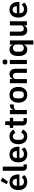

<svg xmlns="http://www.w3.org/2000/svg" viewBox="2406 -3252 1045 5898"><g transform="rotate(-90 2929.0 -302.5)"><path d="M299 -581 222 -618 317 -805 425 -752ZM285 12Q227 12 181.5 -7.5Q136 -27 104.5 -62.5Q73 -98 56 -148.5Q39 -199 39 -262Q39 -324 55.5 -374Q72 -424 103 -459.5Q134 -495 179 -514.5Q224 -534 281 -534Q342 -534 387 -513Q432 -492 461 -456Q490 -420 504.5 -372.5Q519 -325 519 -271V-229H172V-216Q172 -159 204 -124.5Q236 -90 299 -90Q347 -90 377.5 -110Q408 -130 432 -161L501 -84Q469 -39 413.5 -13.5Q358 12 285 12ZM283 -438Q232 -438 202 -404Q172 -370 172 -316V-308H386V-317Q386 -371 359.5 -404.5Q333 -438 283 -438Z M760 0Q694 0 663 -33Q632 -66 632 -126V-740H760V-102H829V0Z M1137 12Q1079 12 1033.5 -7.5Q988 -27 956.5 -62.5Q925 -98 908 -148.5Q891 -199 891 -262Q891 -324 907.5 -374Q924 -424 955 -459.5Q986 -495 1031 -514.5Q1076 -534 1133 -534Q1194 -534 1239 -513Q1284 -492 1313 -456Q1342 -420 1356.5 -372.5Q1371 -325 1371 -271V-229H1024V-216Q1024 -159 1056 -124.5Q1088 -90 1151 -90Q1199 -90 1229.5 -110Q1260 -130 1284 -161L1353 -84Q1321 -39 1265.5 -13.5Q1210 12 1137 12ZM1135 -438Q1084 -438 1054 -404Q1024 -370 1024 -316V-308H1238V-317Q1238 -371 1211.5 -404.5Q1185 -438 1135 -438Z M1690 12Q1632 12 1587 -7Q1542 -26 1511.5 -62Q1481 -98 1465 -148.5Q1449 -199 1449 -262Q1449 -325 1465 -375Q1481 -425 1511.5 -460.5Q1542 -496 1587 -515Q1632 -534 1690 -534Q1769 -534 1820.5 -499Q1872 -464 1895 -402L1790 -355Q1781 -388 1756.5 -409.5Q1732 -431 1690 -431Q1636 -431 1609.5 -397Q1583 -363 1583 -308V-213Q1583 -158 1609.5 -124.5Q1636 -91 1690 -91Q1736 -91 1761 -114.5Q1786 -138 1800 -173L1898 -126Q1872 -57 1819 -22.5Q1766 12 1690 12Z M2160 0Q2094 0 2059.5 -34.5Q2025 -69 2025 -133V-420H1948V-522H1988Q2017 -522 2027.5 -535.5Q2038 -549 2038 -576V-665H2153V-522H2260V-420H2153V-102H2252V0Z M2371 0V-522H2499V-414H2504Q2509 -435 2519.5 -454.5Q2530 -474 2547 -489Q2564 -504 2587.5 -513Q2611 -522 2642 -522H2670V-401H2630Q2565 -401 2532 -382Q2499 -363 2499 -320V0Z M2966 12Q2910 12 2865.5 -7Q2821 -26 2789.5 -62Q2758 -98 2741 -148.5Q2724 -199 2724 -262Q2724 -325 2741 -375Q2758 -425 2789.5 -460.5Q2821 -496 2865.5 -515Q2910 -534 2966 -534Q3022 -534 3067 -515Q3112 -496 3143.5 -460.5Q3175 -425 3192 -375Q3209 -325 3209 -262Q3209 -199 3192 -148.5Q3175 -98 3143.5 -62Q3112 -26 3067 -7Q3022 12 2966 12ZM2966 -91Q3017 -91 3046 -122Q3075 -153 3075 -213V-310Q3075 -369 3046 -400Q3017 -431 2966 -431Q2916 -431 2887 -400Q2858 -369 2858 -310V-213Q2858 -153 2887 -122Q2916 -91 2966 -91Z M3322 0V-522H3450V-435H3455Q3471 -477 3505.5 -505.5Q3540 -534 3601 -534Q3682 -534 3725 -481Q3768 -428 3768 -330V0H3640V-317Q3640 -373 3620 -401Q3600 -429 3554 -429Q3534 -429 3515.5 -423.5Q3497 -418 3482.5 -407.5Q3468 -397 3459 -381.5Q3450 -366 3450 -345V0Z M3974 -598Q3934 -598 3916.5 -616Q3899 -634 3899 -662V-682Q3899 -710 3916.5 -728Q3934 -746 3974 -746Q4013 -746 4031 -728Q4049 -710 4049 -682V-662Q4049 -634 4031 -616Q4013 -598 3974 -598ZM3910 -522H4038V0H3910Z M4510 -87H4505Q4491 -42 4452 -15Q4413 12 4361 12Q4262 12 4209.5 -59Q4157 -130 4157 -262Q4157 -393 4209.5 -463.5Q4262 -534 4361 -534Q4413 -534 4452 -507.5Q4491 -481 4505 -436H4510V-522H4638V200H4510ZM4402 -94Q4448 -94 4479 -116Q4510 -138 4510 -179V-345Q4510 -383 4479 -406Q4448 -429 4402 -429Q4352 -429 4321.5 -395.5Q4291 -362 4291 -306V-216Q4291 -160 4321.5 -127Q4352 -94 4402 -94Z M5098 -87H5093Q5086 -67 5074.5 -49.5Q5063 -32 5045.5 -18Q5028 -4 5003.5 4Q4979 12 4947 12Q4866 12 4823 -41Q4780 -94 4780 -192V-522H4908V-205Q4908 -151 4929 -122.5Q4950 -94 4996 -94Q5015 -94 5033.5 -99Q5052 -104 5066 -114.5Q5080 -125 5089 -140.5Q5098 -156 5098 -177V-522H5226V0H5098Z M5585 12Q5527 12 5481.5 -7.5Q5436 -27 5404.5 -62.5Q5373 -98 5356 -148.5Q5339 -199 5339 -262Q5339 -324 5355.5 -374Q5372 -424 5403 -459.5Q5434 -495 5479 -514.5Q5524 -534 5581 -534Q5642 -534 5687 -513Q5732 -492 5761 -456Q5790 -420 5804.5 -372.5Q5819 -325 5819 -271V-229H5472V-216Q5472 -159 5504 -124.5Q5536 -90 5599 -90Q5647 -90 5677.5 -110Q5708 -130 5732 -161L5801 -84Q5769 -39 5713.5 -13.5Q5658 12 5585 12ZM5583 -438Q5532 -438 5502 -404Q5472 -370 5472 -316V-308H5686V-317Q5686 -371 5659.5 -404.5Q5633 -438 5583 -438Z"/></g></svg>

Font: IBM Plex Sans Thai SmBld
Style: Regular
Weight: 600
Designer: Mike Abbink, Paul van der Laan, Pieter van Rosmalen, Ben Mitchell, Mark Frömberg
Foundry: Bold Monday
Version: Version 1.2